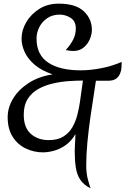

<svg xmlns="http://www.w3.org/2000/svg" viewBox="-20 -801 686 1051"><path d="M180 -590Q180 -501 243.5 -458.5Q307 -416 422 -416Q472 -416 531 -427Q590 -438 646 -462Q646 -449 645 -431.5Q644 -414 637 -397.5Q630 -381 615 -370Q600 -359 571 -359H505Q501 -330 492.5 -276.5Q484 -223 474.5 -157Q465 -91 458.5 -23Q452 45 452 105Q452 148 461.5 183Q471 218 476 230Q438 211 419.5 183Q401 155 395 116Q389 77 389 25Q389 16 390 -3Q391 -22 392 -40.5Q393 -59 393 -67Q371 -29 340 -7Q309 15 276 24Q243 33 215 33Q166 33 121.5 12Q77 -9 49.5 -52Q22 -95 22 -160Q22 -212 51.5 -261Q81 -310 136 -346Q191 -382 268 -394Q206 -415 168.5 -447.5Q131 -480 114.5 -517.5Q98 -555 98 -589Q98 -636 124 -680Q150 -724 195.5 -752.5Q241 -781 301 -781Q395 -781 439 -739Q483 -697 483 -638Q483 -613 471.5 -586Q460 -559 437.5 -540.5Q415 -522 381 -522Q373 -522 363 -523Q353 -524 340 -527Q367 -557 381 -585Q395 -613 395 -645Q395 -685 367 -703Q339 -721 307 -721Q267 -721 238.5 -701.5Q210 -682 195 -652Q180 -622 180 -590ZM246 -34Q295 -34 326 -53Q357 -72 375 -102.5Q393 -133 402.5 -169Q412 -205 417 -239L434 -360Q399 -360 356 -357Q313 -354 269.5 -344Q226 -334 190 -314Q154 -294 132 -260Q110 -226 110 -173Q110 -102 149 -68Q188 -34 246 -34Z"/></svg>

Font: Merienda Light
Style: Regular
Weight: 300
Designer: Eduardo Rodriguez Tunni
Foundry: Eduardo Rodriguez Tunni
Version: Version 2.001; ttfautohint (v1.8.4.7-5d5b)